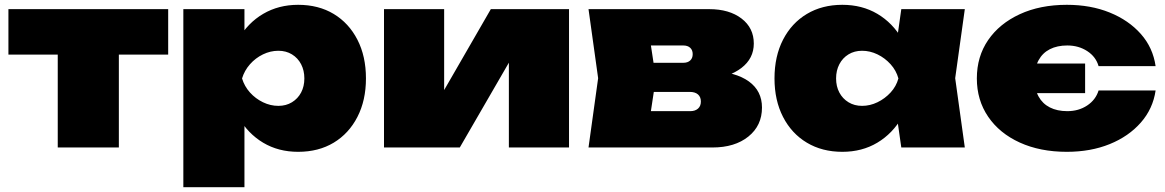

<svg xmlns="http://www.w3.org/2000/svg" viewBox="-20 -613 4842 798"><path d="M220 -487H474V0H220ZM15 -575H679V-386H15Z M742 -575H996V-433L986 -405V-215L996 -160V165H742ZM921 -287Q931 -381 970.5 -449.5Q1010 -518 1074 -555.5Q1138 -593 1219 -593Q1304 -593 1367 -555Q1430 -517 1465.5 -448Q1501 -379 1501 -287Q1501 -196 1465.5 -127Q1430 -58 1367 -20Q1304 18 1219 18Q1137 18 1073.5 -20Q1010 -58 971 -126.5Q932 -195 921 -287ZM1245 -287Q1245 -320 1231.5 -346Q1218 -372 1193.5 -387Q1169 -402 1137 -402Q1104 -402 1073 -387Q1042 -372 1019 -346Q996 -320 986 -287Q996 -254 1019 -228.5Q1042 -203 1073 -188Q1104 -173 1137 -173Q1169 -173 1193.5 -188Q1218 -203 1231.5 -228.5Q1245 -254 1245 -287Z M1576 0V-575H1826V-142L1780 -159L2020 -575H2345V0H2095V-449L2141 -432L1891 0Z M2426 0 2466 -288 2426 -575H2928Q3011 -575 3062 -536Q3113 -497 3113 -432Q3113 -370 3061.5 -330.5Q3010 -291 2919 -281L2934 -319Q3038 -314 3092.5 -274.5Q3147 -235 3147 -166Q3147 -91 3090.5 -45.5Q3034 0 2941 0ZM2670 -50 2572 -151H2849Q2869 -151 2881 -161.5Q2893 -172 2893 -191Q2893 -210 2881 -220.5Q2869 -231 2847 -231H2620V-352H2820Q2838 -352 2848.5 -361.5Q2859 -371 2859 -388Q2859 -405 2848.5 -414.5Q2838 -424 2820 -424H2573L2670 -525L2706 -288Z M3726 0 3697 -203 3726 -287 3697 -370 3726 -575H3990L3950 -288L3990 0ZM3779 -287Q3769 -195 3729.5 -126.5Q3690 -58 3626.5 -20Q3563 18 3481 18Q3397 18 3333.5 -20Q3270 -58 3234.5 -127Q3199 -196 3199 -287Q3199 -379 3234.5 -448Q3270 -517 3333.5 -555Q3397 -593 3481 -593Q3563 -593 3626.5 -555.5Q3690 -518 3730 -449.5Q3770 -381 3779 -287ZM3455 -287Q3455 -254 3468.5 -228.5Q3482 -203 3506.5 -188Q3531 -173 3563 -173Q3596 -173 3627 -188Q3658 -203 3681.5 -228.5Q3705 -254 3714 -287Q3705 -320 3681.5 -346Q3658 -372 3627 -387Q3596 -402 3563 -402Q3531 -402 3506.5 -387Q3482 -372 3468.5 -346Q3455 -320 3455 -287Z M4414 18Q4303 18 4218.5 -20.5Q4134 -59 4087 -128Q4040 -197 4040 -287Q4040 -378 4087 -446.5Q4134 -515 4218.5 -554Q4303 -593 4414 -593Q4513 -593 4592 -561Q4671 -529 4721.5 -472Q4772 -415 4783 -338H4546Q4535 -377 4499 -400.5Q4463 -424 4416 -424Q4374 -424 4343.5 -408.5Q4313 -393 4296.5 -362.5Q4280 -332 4280 -287Q4280 -242 4296.5 -212Q4313 -182 4343.5 -166.5Q4374 -151 4416 -151Q4463 -151 4498.5 -174.5Q4534 -198 4546 -237H4783Q4772 -161 4721.5 -103.5Q4671 -46 4592 -14Q4513 18 4414 18ZM4170 -226V-349H4490V-226Z"/></svg>

Font: Unbounded Black
Style: Regular
Weight: 900
Designer: Luke Prowse, Jean-Baptiste Morizot, Fátima Lázaro, Florian Runge
Foundry: NaN
Version: Version 1.701;gftools[0.9.28.dev5+ged2979d]